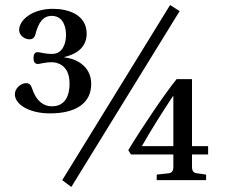

<svg xmlns="http://www.w3.org/2000/svg" viewBox="-20 -715 900 762"><path d="M489 -119 500 -102H668V-53C668 -34 660 -28 647 -27L602 -22V0H798V-22L764 -27C750 -28 742 -34 742 -53V-102H806V-135H742V-401H681C637 -347 547 -215 489 -119ZM543 -135C581 -202 629 -277 666 -333H668V-135ZM39 -341C39 -300 97 -265 178 -265C282 -265 342 -306 342 -382C342 -461 268 -485 236 -487V-489C268 -496 324 -518 324 -581C324 -657 251 -680 190 -680C107 -680 56 -635 56 -596C56 -573 79 -559 97 -559C107 -559 116 -563 120 -577C132 -624 150 -652 185 -652C234 -652 242 -602 242 -577C242 -541 228 -501 187 -501C156 -501 139 -508 130 -508C116 -508 113 -496 113 -484C113 -472 117 -461 130 -461C139 -461 156 -468 187 -468C204 -468 256 -459 256 -384C256 -316 224 -293 186 -293C152 -293 123 -315 107 -365C103 -378 96 -385 84 -385C63 -385 39 -365 39 -341ZM227 0 263 27 693 -671 655 -695Z"/></svg>

Font: Lingua Franca
Style: Regular
Weight: 400
Version: Version 1.19